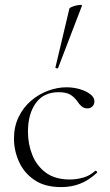

<svg xmlns="http://www.w3.org/2000/svg" viewBox="-20 -751 447 783"><path d="M230 12Q162 12 119.5 -17.5Q77 -47 57 -92.5Q37 -138 37 -185Q37 -235 56 -274Q75 -313 106.5 -340Q138 -367 176 -381Q214 -395 251 -395Q279 -395 305 -387.5Q331 -380 348 -367Q365 -354 365 -338Q365 -326 357.5 -317.5Q350 -309 336 -309Q322 -309 312 -318Q302 -327 296 -337Q284 -354 267.5 -364.5Q251 -375 219 -375Q158 -375 126 -330.5Q94 -286 94 -214Q94 -163 112 -118.5Q130 -74 167.5 -46.5Q205 -19 265 -19Q291 -19 318.5 -26.5Q346 -34 368 -54Q371 -56 374.5 -52Q378 -48 375 -46Q341 -15 306 -1.5Q271 12 230 12ZM217 -474Q216 -471 210.5 -472.5Q205 -474 206 -476L263 -716Q264 -719 272 -722.5Q280 -726 290.5 -728.5Q301 -731 308.5 -731Q316 -731 314 -727Z"/></svg>

Font: Cormorant Garamond Light
Style: Regular
Weight: 300
Designer: Christian Thalmann (Catharsis Fonts)
Foundry: Catharsis Fonts
Version: Version 4.001